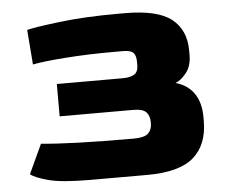

<svg xmlns="http://www.w3.org/2000/svg" viewBox="-46 -651 835 704"><g transform="rotate(-5 371.0 -299.0)"><path d="M40 -40 90 -148Q197 -137 430 -137Q470 -137 484 -150.5Q498 -164 498 -187V-191Q498 -216 485 -229Q472 -242 439 -242H167V-361H409Q438 -361 452.5 -370.5Q467 -380 467 -405V-416Q467 -439 457.5 -449.5Q448 -460 420 -460H381Q291 -460 208.5 -454Q126 -448 86 -440L76 -568Q102 -575 195.5 -586.5Q289 -598 411 -598H438Q558 -598 609.5 -557.5Q661 -517 661 -441V-424Q661 -384 641 -359Q621 -334 601 -327Q646 -314 669 -280Q692 -246 692 -193V-179Q692 -92 639.5 -46Q587 0 469 0H263Q155 0 106 -13Q57 -26 40 -40Z"/></g></svg>

Font: Gold Bold
Style: Regular
Weight: 400
Designer: jaiki
Version: Version 1.000